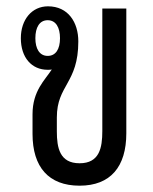

<svg xmlns="http://www.w3.org/2000/svg" viewBox="-20 -578 483 608"><path d="M232 10C330 10 380 -50 380 -156V-551H304V-163C304 -110 295 -61 232 -61C169 -61 160 -110 160 -162V-206C160 -309 228 -314 228 -447C228 -507 196 -558 132 -558C81 -558 46 -516 46 -457C46 -396 80 -357 131 -357C136 -357 140 -357 144 -358C123 -325 83 -291 83 -216V-154C83 -49 134 10 232 10ZM131 -401C105 -401 92 -424 92 -457C92 -491 105 -514 131 -514C157 -514 170 -491 170 -457C170 -423 157 -401 131 -401Z"/></svg>

Font: Noto Sans Thai Looped ExtraCondensed
Style: Regular
Weight: 400
Width: 2
Designer: Sasikarn Vongin, Ben Mitchell
Foundry: The Fontpad Ltd
Version: Version 1.001